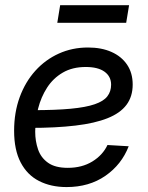

<svg xmlns="http://www.w3.org/2000/svg" viewBox="-20 -720 578 751"><path d="M240.2 11.7Q179.2 11.7 132.8 -12Q86.4 -35.6 60.8 -84.7Q35.2 -133.8 35.2 -208.5Q35.2 -280.3 57.1 -340.1Q79.1 -399.9 118.4 -443.4Q157.7 -486.8 210.2 -510.5Q262.7 -534.2 324.2 -534.2Q377 -534.2 416 -516.8Q455.1 -499.5 477.1 -467Q499 -434.6 499 -389.2Q499 -342.3 474.6 -309.8Q450.2 -277.3 400.6 -257.6Q351.1 -237.8 275.1 -228.8Q199.2 -219.7 96.2 -219.7L107.9 -289.1Q197.3 -289.1 256.6 -294.7Q315.9 -300.3 350.6 -312.3Q385.3 -324.2 399.9 -343.3Q414.6 -362.3 414.6 -388.7Q414.6 -420.9 388.9 -439.5Q363.3 -458 315.4 -458Q263.2 -458 225.6 -436Q188 -414.1 164.3 -377.4Q140.6 -340.8 129.2 -295.9Q117.7 -251 117.7 -204.6Q117.7 -168 128.9 -135.5Q140.1 -103 168 -83.3Q195.8 -63.5 245.1 -63.5Q300.8 -63.5 341.3 -88.4Q381.8 -113.3 400.4 -152.8L483.4 -147.9Q455.6 -76.2 392.1 -32.2Q328.6 11.7 240.2 11.7ZM484.9 -699.7 473.6 -630.9H204.1L215.3 -699.7Z"/></svg>

Font: Inter 28pt
Style: Italic
Weight: 400
Italic angle: -9.3988°
Designer: Rasmus Andersson
Foundry: rsms
Version: Version 4.001;git-66647c0bb